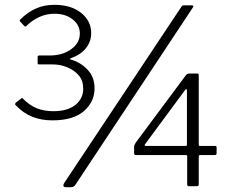

<svg xmlns="http://www.w3.org/2000/svg" viewBox="-20 -772 951 796"><path d="M64 -682Q60 -686 64 -691Q95 -722 129.5 -737Q164 -752 205 -752Q275 -752 316.5 -718.5Q358 -685 358 -635Q358 -599 336 -572Q314 -545 277 -532Q270 -529 270 -527.5Q270 -526 277 -524Q315 -513 343.5 -482.5Q372 -452 372 -406Q372 -350 328 -311.5Q284 -273 197 -273Q151 -273 113.5 -288Q76 -303 45 -336Q42 -339 42.5 -341Q43 -343 45 -346L67 -363Q72 -368 75 -363Q104 -334 134 -322.5Q164 -311 201 -311Q260 -311 292.5 -337Q325 -363 325 -404Q325 -438 306.5 -459.5Q288 -481 259 -493Q230 -505 198 -505H142Q136 -505 136 -510V-536Q136 -541 142 -542H187Q239 -542 275 -568Q311 -594 311 -633Q311 -668 281.5 -691.5Q252 -715 206 -715Q173 -715 144 -702Q115 -689 91 -666Q88 -662 85.5 -662Q83 -662 80 -665L64 -682ZM292 -5Q286 4 274 4H253Q244 4 243 -1.5Q242 -7 246 -13L732 -744Q735 -749 738.5 -749.5Q742 -750 746 -750H774Q779 -750 781 -748Q783 -746 779 -740ZM752 -462Q754 -464 757 -465.5Q760 -467 764 -467H798Q804 -467 804 -460V-172Q804 -167 809 -167H871Q878 -167 878 -161V-137Q878 -129 870 -129H809Q804 -129 804 -123V-8Q804 0 796 0H763Q756 0 756 -8V-125Q756 -129 751 -129H544Q536 -129 536 -137V-163Q536 -167 537.5 -171Q539 -175 543 -181L752 -462ZM749 -167Q755 -167 755 -171V-395Q755 -402 753 -402.5Q751 -403 746 -397L582 -175Q576 -167 586 -167Z"/></svg>

Font: Libre Franklin Light
Style: Regular
Weight: 300
Designer: Pablo Impallari, Rodrigo Fuenzalida, Nhung Nguyen
Foundry: Impallari Type
Version: Version 3.000